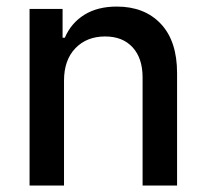

<svg xmlns="http://www.w3.org/2000/svg" viewBox="-20 -573 637 593"><path d="M177.7 -323.7V0H71.3V-545.4H173.3V-456.5H180.2Q199.7 -502 240.5 -527.3Q281.2 -552.7 340.8 -552.7Q426.3 -552.7 476.6 -499.5Q526.9 -446.3 526.9 -347.2V0H420.4V-334Q420.4 -393.1 389.6 -426.8Q358.9 -460.4 304.7 -460.4Q248 -460.4 212.9 -424.1Q177.7 -387.7 177.7 -323.7Z"/></svg>

Font: Karasuma Gothic
Style: Regular
Weight: 500
Designer: Rasmus Andersson / Ryoko Nishizuka
Foundry: Genbu
Version: Version 1.00